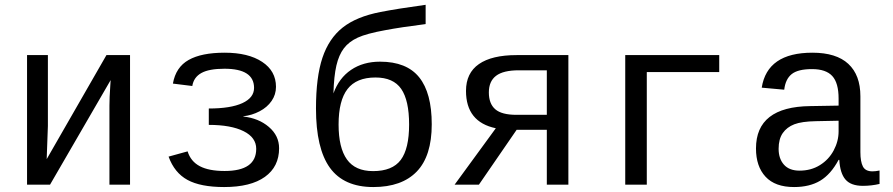

<svg xmlns="http://www.w3.org/2000/svg" viewBox="-20 -753 3641 783"><path d="M175.3 -528.3V-239.3L170.4 -104L414.1 -528.3H510.3V0H426.3V-322.3Q426.3 -354 429.7 -402.8L431.2 -426.3L184.1 0H90.3V-528.3Z M894 9.8Q797.9 9.8 744.6 -19.3Q691.4 -48.3 667.5 -114.3L745.1 -135.7Q757.8 -94.7 794.9 -75.2Q832 -55.7 896 -55.7Q1024.9 -55.7 1024.9 -146Q1024.9 -192.4 973.4 -218Q921.9 -243.7 831.5 -243.7V-310.5Q920.9 -310.5 968.5 -332.5Q1016.1 -354.5 1016.1 -394.5Q1016.1 -472.7 895.5 -472.7Q832.5 -472.7 801.3 -455.3Q770 -438 764.2 -402.3L685.1 -412.1Q696.8 -479 749.3 -508.5Q801.8 -538.1 896 -538.1Q992.7 -538.1 1049.1 -500.7Q1105.5 -463.4 1105.5 -398.9Q1105.5 -367.2 1087.6 -341.3Q1069.8 -315.4 1038.6 -299.1Q1007.3 -282.7 972.2 -278.8V-277.8Q1034.7 -271 1076.4 -235.4Q1118.2 -199.7 1118.2 -148.4Q1118.2 -73.2 1060.3 -31.7Q1002.4 9.8 894 9.8Z M1648.4 -245.1Q1648.4 -343.8 1616.2 -390.4Q1584 -437 1511.2 -437Q1433.6 -437 1397.2 -389.9Q1360.8 -342.8 1360.8 -245.1Q1360.8 -150.4 1394.8 -102.8Q1428.7 -55.2 1501.5 -55.2Q1580.1 -55.2 1614.3 -100.8Q1648.4 -146.5 1648.4 -245.1ZM1529.8 -501.5Q1638.2 -501.5 1689.5 -437.7Q1740.7 -374 1740.7 -246.1Q1740.7 -116.7 1679.7 -53.5Q1618.7 9.8 1502.4 9.8Q1382.3 9.8 1325.4 -68.8Q1268.6 -147.5 1268.6 -310.5Q1268.6 -438.5 1294.9 -517.3Q1321.3 -596.2 1377.4 -640.6Q1433.6 -685.1 1531.7 -704.1Q1599.1 -717.3 1715.8 -733.4V-654.8Q1615.2 -642.1 1550.8 -629.9Q1475.1 -616.2 1439 -599.6Q1402.8 -583 1382.3 -555.9Q1361.8 -528.8 1351.8 -485.6Q1341.8 -442.4 1339.8 -372.1Q1362.3 -434.6 1411.6 -468Q1460.9 -501.5 1529.8 -501.5Z M2086.9 -223.6 1933.1 0H1834L2002 -230Q1880.4 -255.4 1880.4 -382.3Q1880.4 -455.1 1933.1 -491.7Q1985.8 -528.3 2086.9 -528.3H2297.9V0H2210V-223.6ZM2210 -466.3H2095.7Q2032.2 -466.3 2002.9 -443.8Q1973.6 -421.4 1973.6 -376Q1973.6 -330.1 1999.8 -307.4Q2025.9 -284.7 2086.4 -284.7H2210Z M2913.1 -528.3V-459H2617.7V0H2529.8V-528.3Z M3538.1 -54.2Q3550.8 -54.2 3566.9 -57.6V-2.9Q3533.7 4.9 3499 4.9Q3450.2 4.9 3428 -20.8Q3405.8 -46.4 3402.8 -101.1H3399.9Q3368.2 -42 3325 -16.1Q3281.7 9.8 3218.3 9.8Q3141.1 9.8 3102.1 -32.2Q3063 -74.2 3063 -147.5Q3063 -317.9 3284.7 -320.3L3399.9 -322.3V-351.1Q3399.9 -415 3374 -443.1Q3348.1 -471.2 3291.5 -471.2Q3233.9 -471.2 3208.5 -450.7Q3183.1 -430.2 3178.2 -387.2L3086.4 -395.5Q3108.9 -538.1 3293 -538.1Q3390.6 -538.1 3439.7 -492.4Q3488.8 -446.8 3488.8 -360.4V-132.8Q3488.8 -93.8 3499 -74Q3509.3 -54.2 3538.1 -54.2ZM3240.7 -57.1Q3287.6 -57.1 3323.7 -79.6Q3359.9 -102.1 3379.9 -139.6Q3399.9 -177.2 3399.9 -217.3V-260.7L3307.1 -258.8Q3249.5 -257.8 3219.2 -246.1Q3189 -234.4 3172.1 -210.2Q3155.3 -186 3155.3 -146Q3155.3 -106 3177 -81.5Q3198.7 -57.1 3240.7 -57.1Z"/></svg>

Font: Courier New
Style: Regular
Weight: 400
Designer: Steve Matteson
Foundry: Ascender Corporation
Version: Version 2.00.3